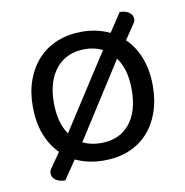

<svg xmlns="http://www.w3.org/2000/svg" viewBox="-70 -590 692 717"><g transform="rotate(-10 276.5 -231.0)"><path d="M504 -231Q504 -175 488 -130Q472 -85 442.5 -53Q413 -21 371 -4Q329 13 277 13Q217 13 169 -10L121 61Q98 61 84.5 51Q71 41 71 26Q71 17 77 8L116 -48Q84 -80 66.5 -126Q49 -172 49 -231Q49 -287 65.5 -332Q82 -377 112 -409Q142 -441 184 -458Q226 -475 277 -475Q335 -475 383 -452L430 -523Q451 -523 465 -513.5Q479 -504 479 -487Q479 -480 473 -471L435 -415Q468 -383 486 -336.5Q504 -290 504 -231ZM424 -231Q424 -307 390 -353L208 -68Q238 -53 277 -53Q346 -53 385 -99.5Q424 -146 424 -231ZM277 -409Q209 -409 169 -362Q129 -315 129 -231Q129 -156 161 -110L344 -394Q314 -409 277 -409Z"/></g></svg>

Font: Baloo Thambi 2
Style: Regular
Weight: 400
Designer: Aadarsh Rajan and Ek Type
Foundry: Ek Type
Version: Version 1.640;hotconv 1.0.111;makeotfexe 2.5.65597; ttfautoh